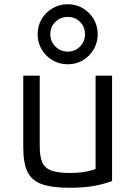

<svg xmlns="http://www.w3.org/2000/svg" viewBox="-20 -878 640 908"><path d="M310 10Q226 10 178 -7Q130 -24 110 -65.5Q90 -107 90 -180V-520H168V-184Q168 -136 180.5 -109Q193 -82 224 -71Q255 -60 312 -60Q341 -60 365.5 -63Q390 -66 414.5 -73Q439 -80 468 -92L432 -42V-520H510V-22Q468 -6 419.5 2Q371 10 310 10ZM300 -574Q261 -574 228.5 -593Q196 -612 177 -644.5Q158 -677 158 -716Q158 -756 177 -788Q196 -820 228.5 -839Q261 -858 300 -858Q340 -858 372 -839Q404 -820 423 -788Q442 -756 442 -716Q442 -677 423 -644.5Q404 -612 372 -593Q340 -574 300 -574ZM300 -634Q335 -634 358.5 -658Q382 -682 382 -716Q382 -751 358.5 -774.5Q335 -798 300 -798Q266 -798 242 -774.5Q218 -751 218 -716Q218 -682 242 -658Q266 -634 300 -634Z"/></svg>

Font: M PLUS Code Latin Expanded
Style: Regular
Weight: 400
Width: 7
Designer: Coji Morishita
Foundry: UNDERFOREST DESIGN
Version: Version 1.002; ttfautohint (v1.8.3)